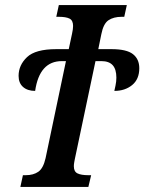

<svg xmlns="http://www.w3.org/2000/svg" viewBox="-20 -734 567 754"><path d="M70 -46H81Q111 -46 130.5 -59.5Q150 -73 159 -113L239 -494H223Q135 -494 118 -377Q88 -377 70.5 -392.5Q53 -408 53 -436Q53 -478 86 -509.5Q119 -541 201 -541H250L263 -602Q267 -620 267 -632Q267 -654 253 -661Q239 -668 211 -668H201L211 -714H478L468 -668H458Q426 -668 406 -654.5Q386 -641 378 -600L366 -541H418Q477 -541 502 -521.5Q527 -502 527 -466Q527 -423 499 -400Q471 -377 429 -377Q430 -381 433.5 -397.5Q437 -414 437 -429Q437 -462 422.5 -478Q408 -494 378 -494H355L274 -110Q273 -104 271.5 -96.5Q270 -89 270 -81Q270 -60 284.5 -53Q299 -46 327 -46H338L327 0H60Z"/></svg>

Font: Noto Serif CondSemiBold
Style: Italic
Weight: 600
Width: 3
Italic angle: -12°
Designer: Monotype Design Team
Foundry: Monotype Imaging Inc.
Version: Version 1.001